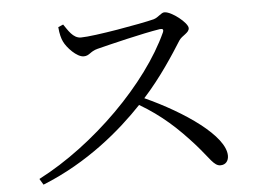

<svg xmlns="http://www.w3.org/2000/svg" viewBox="-49 -750 1098 797"><g transform="rotate(-5 500.0 -351.5)"><path d="M840 -33C863 -33 874 -50 874 -70C874 -153 710 -265 549 -338C622 -418 681 -510 715 -564C728 -584 758 -592 758 -612C758 -634 693 -686 663 -686C649 -686 637 -667 616 -661C561 -647 364 -612 309 -612C276 -612 257 -648 240 -672L219 -663C221 -635 227 -614 233 -602C245 -576 285 -533 314 -533C338 -533 342 -551 373 -559C428 -573 567 -607 638 -618C649 -619 655 -617 650 -604C557 -399 321 -163 86 -42L101 -17C291 -93 433 -215 525 -312C615 -259 679 -200 746 -125C799 -65 813 -33 840 -33Z"/></g></svg>

Font: Source Han Serif CN
Style: Regular
Weight: 400
Designer: Ryoko NISHIZUKA 西塚涼子 (kana & ideographs); Frank Grießhammer (Latin, Greek & Cyrillic); Wenlong ZHANG 张文龙 (bopomofo); San
Foundry: Adobe
Version: Version 2.003;hotconv 1.1.1;makeotfexe 2.6.0